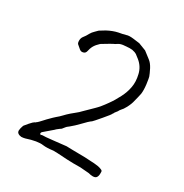

<svg xmlns="http://www.w3.org/2000/svg" viewBox="-167 -835 934 977"><g transform="rotate(30 300.0 -346.5)"><path d="M246 -622Q213 -602 211 -601Q204 -598 189 -581Q182 -573 176.5 -562.5Q171 -552 167 -534Q164 -520 152 -517Q139 -513 129 -522Q117 -532 109 -539Q103 -544 103 -559Q103 -574 112 -585Q122 -597 130 -613Q138 -627 149 -637Q161 -648 164 -652Q168 -655 195 -671Q227 -688 256 -694Q266 -696 277 -698Q292 -701 297 -703Q310 -708 336 -705Q364 -702 375 -700Q379 -699 419 -683Q422 -681 458 -653Q473 -642 486 -618Q500 -590 504 -578Q506 -573 511 -537Q515 -504 512 -482Q508 -462 498 -424Q491 -400 473 -372Q468 -365 463 -360Q457 -353 454 -346Q453 -345 447 -337Q442 -332 439 -324H438Q436 -316 404 -279Q371 -240 366 -236Q352 -227 322 -195Q302 -174 280 -156Q265 -145 263 -141Q254 -129 251 -126Q244 -122 228 -109Q225 -106 222 -103L180 -67Q180 -67 176.5 -64Q173 -61 172 -60Q171 -59 169.5 -56.5Q168 -54 168 -52Q168 -50 170 -48L175 -44L177 -47Q180 -48 184 -48Q192 -47 245 -53Q281 -57 317 -61L353 -60L425 -59L461 -57Q463 -57 481 -56Q493 -55 506 -53Q517 -51 528 -46Q535 -43 535 -36V-23Q534 -9 528 -2Q522 5 508 5Q498 4 496 4Q490 2 482 1Q432 -3 431 -3Q391 -2 352 -4Q277 -9 270 -8Q233 -3 211 -6Q177 -11 114 10Q109 11 104 12Q99 13 93 13Q81 12 73 6Q66 1 66 -10Q67 -23 73 -39Q74 -42 77 -45Q79 -48 92 -63Q103 -74 106 -78Q116 -87 121 -88V-89Q124 -90 134 -100Q143 -110 149 -116Q156 -123 160 -128Q166 -133 171 -139Q177 -146 183 -151Q188 -156 195 -162Q211 -175 223 -188Q234 -200 250 -214Q261 -224 273 -233Q286 -243 297 -255Q319 -277 346 -303Q367 -323 393 -360Q414 -389 431 -423Q447 -454 453 -486Q460 -521 450 -562Q441 -601 409 -627Q395 -638 387 -644Q380 -649 361 -653Q348 -655 320 -652Q294 -651 280 -641L274 -637L272 -636L271 -635Q267 -634 246 -622ZM481 -56ZM447 -337Q446 -337 446 -336Z"/></g></svg>

Font: ToneOZ-Tsuipita-TC
Style: Tsuipita-TC
Weight: 400
Designer: :Jeffrey Xuan (Chih-Lin Hsuan)  :
Foundry: jeffreyx@gmail.com, cjkFonts.io
Version: Version 0.24071